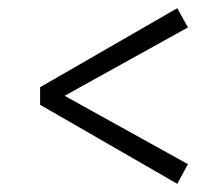

<svg xmlns="http://www.w3.org/2000/svg" viewBox="-20 -537 528 469"><path d="M78 -281V-324L413 -517L439 -470L127 -297V-309L439 -136L413 -88Z"/></svg>

Font: Lisu Bosa Light
Style: Italic
Weight: 300
Italic angle: -19°
Designer: David Morse, Annie Olsen, Victor Gaultney, Frank Grießhammer (Latin)
Foundry: SIL International
Version: Version 2.000